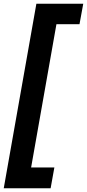

<svg xmlns="http://www.w3.org/2000/svg" viewBox="-27 -830 464 1024"><path d="M-7 174 167 -810H417L397 -701H274L139 63H263L243 174Z"/></svg>

Font: DM Sans 20pt
Style: Bold Italic
Weight: 700
Italic angle: -10°
Version: Version 4.004;gftools[0.9.30]